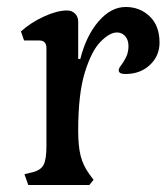

<svg xmlns="http://www.w3.org/2000/svg" viewBox="-20 -530 477 550"><path d="M61 0 50 -31 71 -36Q97 -42 105 -58Q113 -74 113 -111V-392Q113 -414 93 -414H49L40 -440Q69 -466 106.5 -483Q144 -500 172 -500Q186 -500 195 -491Q204 -482 204 -468V-361H210Q227 -428 262.5 -469Q298 -510 340 -510Q381 -510 409 -483Q437 -456 437 -408Q437 -370 409.5 -344Q382 -318 339 -318Q320 -318 320 -329Q320 -334 327 -343Q334 -352 341 -366Q348 -380 348 -398Q348 -416 338.5 -426.5Q329 -437 315 -437Q294 -437 268 -410.5Q242 -384 223 -322.5Q204 -261 204 -156Q204 -111 211 -83.5Q218 -56 236 -31L248 -15L236 0Z"/></svg>

Font: Gabriela
Style: Regular
Weight: 400
Designer: Eduardo Rodriguez Tunni
Foundry: Eduardo Rodriguez Tunni
Version: Version 2.001;gftools[0.9.26]